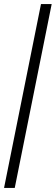

<svg xmlns="http://www.w3.org/2000/svg" viewBox="-20 -817 272 937"><path d="M0 100V99L180 -797H232V-796L52 100Z"/></svg>

Font: Foldit Light
Style: Regular
Weight: 300
Version: Version 1.003